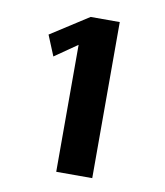

<svg xmlns="http://www.w3.org/2000/svg" viewBox="-65 -805 543 630"><g transform="rotate(10 206.5 -490.0)"><path d="M164 -230V-653L89 -601L61 -669L187 -750H284V-230Z"/></g></svg>

Font: Arsenal
Style: Bold
Weight: 700
Designer: Andrij Shevchenko
Foundry: Stairsfor
Version: Version 2.001;PS 002.001;hotconv 1.0.88;makeotf.lib2.5.64775